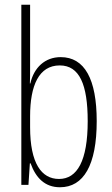

<svg xmlns="http://www.w3.org/2000/svg" viewBox="-20 -780 472 810"><path d="M107 -494V-760H70V0H100L106 -91H109C131 -30 169 10 233 10C333 10 388 -84 388 -269C388 -446 337 -539 236 -539C170 -539 123 -495 108 -428H106C107 -447 107 -472 107 -494ZM232 -504C315 -504 350 -424 350 -269C350 -102 306 -25 229 -25C155 -25 107 -91 107 -243V-290C107 -419 144 -504 232 -504Z"/></svg>

Font: Noto Sans Sinhala ExtraCondensed ExtraLight
Style: Regular
Weight: 200
Width: 2
Designer: Jelle Bosma - Monotype Design Team
Foundry: Monotype Imaging Inc.
Version: Version 2.006